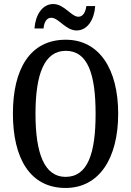

<svg xmlns="http://www.w3.org/2000/svg" viewBox="-20 -922 651 952"><path d="M360 -771C416 -771 448 -829 452 -892H408C405 -865 393 -839 369 -839C333 -839 299 -902 244 -902C187 -902 155 -843 151 -781H196C198 -808 209 -834 234 -834C271 -834 305 -771 360 -771ZM305 10C472 10 566 -137 566 -358C566 -580 472 -725 306 -725C129 -725 44 -580 44 -359C44 -137 129 10 305 10ZM305 -45C200 -45 156 -161 156 -358C156 -555 200 -670 306 -670C415 -670 454 -555 454 -358C454 -161 415 -45 305 -45Z"/></svg>

Font: Noto Serif Tamil ExtraCondensed Medium
Style: Italic
Weight: 500
Width: 2
Italic angle: -12°
Designer: Indian Type Foundry, Tom Grace, and the Monotype Design Team
Foundry: Monotype Imaging Inc.
Version: Version 2.003